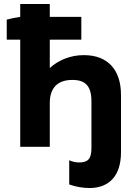

<svg xmlns="http://www.w3.org/2000/svg" viewBox="-20 -740 689 968"><path d="M82 0H231V-221C231 -300 274 -337 344 -337H346C411 -337 441 -305 441 -230V7C441 61 423 79 380 79C362 79 347 76 329 68V190C362 202 400 208 431 208C533 208 590 143 590 28V-262C590 -388 523 -462 404 -462H402C335 -462 275 -437 231 -397V-540H390V-655H231V-720H82V-655C59 -652 32 -646 14 -641V-540H82Z"/></svg>

Font: Fixel Display Bold
Style: Bold
Weight: 700
Designer: AlfaBravo + MacPaw
Foundry: Kyrylo Tkachov, Marchela Mozhyna, Serhii Makarenko, Maria Weinstein, Zakhar Kryvoshyya
Version: Version 1.211